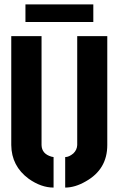

<svg xmlns="http://www.w3.org/2000/svg" viewBox="-20 -848 540 873"><path d="M95.7 -748V-828.1H404.3V-748ZM31.2 -188.5V-683.6H168.9V-188.5Q169.9 -148.4 213.9 -135.7Q220.7 -133.8 223.6 -133.8V4.9Q167 4.9 110.4 -35.2Q32.2 -92.8 31.2 -188.5ZM276.4 4.9V-133.8Q293.9 -133.8 313.5 -150.4Q330.1 -166 331.1 -188.5V-683.6H467.8V-188.5Q467.8 -78.1 370.1 -23.4Q321.3 4.9 276.4 4.9Z"/></svg>

Font: Post No Bills Jaffna ExtraBold
Style: Regular
Weight: 800
Designer: Kosala Senevirathne, Siva Puranthara, Lasantha Premarathna, Tharique Azeez
Foundry: Mooniak
Version: Version 1.220 ; ttfautohint (v1.6)